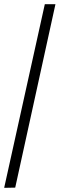

<svg xmlns="http://www.w3.org/2000/svg" viewBox="-20 -780 286 921"><path d="M0 121 195 -760H246L53 120Z"/></svg>

Font: Noto Serif Ethiopic Condensed
Style: Regular
Weight: 400
Width: 3
Designer: Monotype Design Team
Foundry: Monotype Imaging Inc.
Version: Version 2.102; ttfautohint (v1.8.4.7-5d5b)